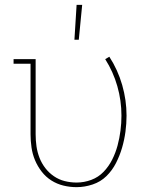

<svg xmlns="http://www.w3.org/2000/svg" viewBox="-20 -764 640 792"><path d="M296 8Q268 8 241.5 1.5Q215 -5 192 -19.5Q169 -34 152 -56Q135 -78 124.5 -103Q114 -128 110 -155.5Q106 -183 106 -210V-501H36V-520H127V-210Q127 -185 130.5 -160.5Q134 -136 143 -113Q152 -90 167 -70.5Q182 -51 202.5 -37Q223 -23 247 -17Q271 -11 296 -11Q327 -11 356.5 -22Q386 -33 407.5 -55.5Q429 -78 443 -106Q457 -134 465 -164Q473 -194 477 -225Q481 -256 481 -287Q481 -349 464 -408.5Q447 -468 414 -520L431 -530Q466 -476 484 -413.5Q502 -351 502 -287Q502 -254 497.5 -220.5Q493 -187 483.5 -154.5Q474 -122 458.5 -91.5Q443 -61 419 -37.5Q395 -14 362 -3Q329 8 296 8ZM287 -600 296 -744H319L305 -600Z"/></svg>

Font: Iosevka Etoile Thin
Style: Regular
Weight: 100
Designer: Belleve Invis
Foundry: Belleve Invis
Version: Version 22.1.2; ttfautohint (v1.8.4)